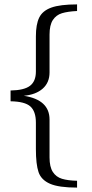

<svg xmlns="http://www.w3.org/2000/svg" viewBox="-20 -730 418 872"><path d="M143 -53V-173Q143 -224 118 -246.5Q93 -269 28 -270V-319Q90 -320 116.5 -340.5Q143 -361 143 -405V-565Q143 -619 158 -650Q173 -681 213 -695.5Q253 -710 330 -710V-680Q288 -678 261.5 -670Q235 -662 220 -639Q205 -616 205 -573V-401Q205 -355 174 -327.5Q143 -300 88 -295Q205 -277 205 -187V-15Q205 28 220 51Q235 74 261.5 82Q288 90 330 91V122Q247 122 207 104.5Q167 87 155 51.5Q143 16 143 -53Z"/></svg>

Font: Trirong Light
Style: Regular
Weight: 300
Designer: Katatrad Team
Foundry: CadsonDemak
Version: Version 1.001